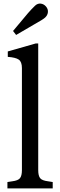

<svg xmlns="http://www.w3.org/2000/svg" viewBox="-20 -1040 332 1060"><path d="M21 0V-35L47 -39Q80 -43 90.5 -56.5Q101 -70 101 -101V-664Q101 -699 83.5 -711Q66 -723 23 -726V-756L177 -800H191V-101Q191 -70 201.5 -56.5Q212 -43 246 -39L271 -35V0ZM69 -847 52 -869 135 -968Q146 -980 155 -990Q164 -1000 174 -1009Q188 -1022 205 -1020Q222 -1018 234 -1004Q246 -990 244.5 -973Q243 -956 229 -943Q218 -934 207 -927.5Q196 -921 182 -913Z"/></svg>

Font: Hedvig Letters Serif 18pt
Style: Regular
Weight: 400
Designer: Alexander Örn & Tor Weibull
Foundry: Kanon Foundry
Version: Version 1.000